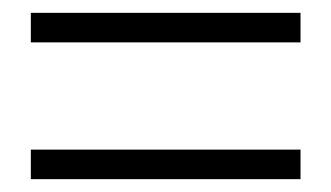

<svg xmlns="http://www.w3.org/2000/svg" viewBox="-20 -471 516 299"><path d="M28 -405H448V-451H28ZM28 -192H448V-238H28Z"/></svg>

Font: Arthouse Owned Light
Style: Regular
Weight: 300
Designer: Jeremy Tribby
Foundry: Tribby Type
Version: Version 1.000;PS 001.000;hotconv 1.0.88;makeotf.lib2.5.64775